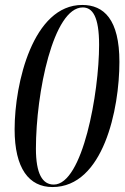

<svg xmlns="http://www.w3.org/2000/svg" viewBox="-20 -744 506 775"><path d="M192 11C397 11 462 -303 462 -494C462 -666 399 -724 312 -724C113 -724 39 -408 39 -222C39 -64 97 11 192 11ZM197 1C151 1 125 -43 125 -144C125 -369 195 -714 314 -714C354 -714 380 -676 380 -563C380 -370 314 1 197 1Z"/></svg>

Font: Noto Serif Display ExtraCondensed Medium
Style: Italic
Weight: 500
Width: 2
Italic angle: -12°
Designer: Monotype Design Team
Foundry: Monotype Imaging Inc.
Version: Version 2.009